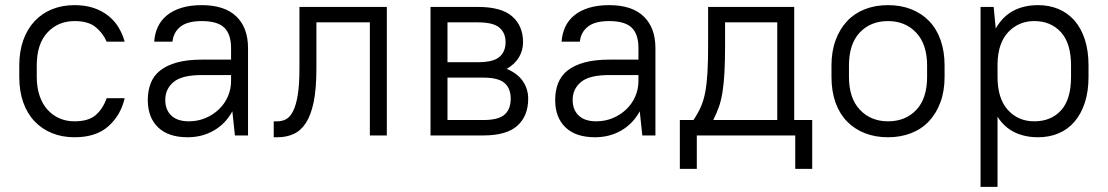

<svg xmlns="http://www.w3.org/2000/svg" viewBox="-20 -527 4310 747"><path d="M270 7Q222 7 182.5 -9Q143 -25 114.5 -55Q86 -85 70.5 -128.5Q55 -172 55 -228V-272Q55 -327 70.5 -370.5Q86 -414 114.5 -444.5Q143 -475 182.5 -491Q222 -507 270 -507Q312 -507 344.5 -496Q377 -485 401.5 -465.5Q426 -446 441.5 -420Q457 -394 465 -365H395Q380 -399 351.5 -422Q323 -445 270 -445Q206 -445 164.5 -400.5Q123 -356 123 -272V-228Q123 -187 134 -154.5Q145 -122 165 -100Q185 -78 211.5 -66.5Q238 -55 270 -55Q324 -55 352 -79Q380 -103 395 -145H465Q450 -79 402 -36Q354 7 270 7Z M710 7Q635 7 595 -31.5Q555 -70 555 -138Q555 -174 566.5 -203.5Q578 -233 603.5 -253Q629 -273 669 -284Q709 -295 765 -295H879V-340Q879 -394 852.5 -419.5Q826 -445 765 -445Q710 -445 682.5 -423.5Q655 -402 651 -365H580Q582 -396 594 -422Q606 -448 629 -467Q652 -486 686 -496.5Q720 -507 765 -507Q854 -507 899.5 -463Q945 -419 945 -340V0H894L884 -94Q858 -46 812.5 -19.5Q767 7 710 7ZM715 -55Q749 -55 779 -67.5Q809 -80 831.5 -101.5Q854 -123 866.5 -151.5Q879 -180 879 -212V-235H765Q688 -235 655.5 -208Q623 -181 623 -138Q623 -100 646.5 -77.5Q670 -55 715 -55Z M1045 -55H1060Q1078 -55 1093.5 -63.5Q1109 -72 1120.5 -95Q1132 -118 1138.5 -157.5Q1145 -197 1145 -260V-500H1485V0H1419V-440H1211V-260Q1211 -182 1200.5 -130.5Q1190 -79 1170 -48.5Q1150 -18 1122 -5.5Q1094 7 1060 7H1045Z M1655 -500H1840Q1931 -500 1973 -463Q2015 -426 2015 -363Q2015 -331 1999 -304Q1983 -277 1951 -259Q1993 -242 2014 -211.5Q2035 -181 2035 -143Q2035 -76 1993 -38Q1951 0 1860 0H1655ZM1721 -225V-60H1860Q1919 -60 1943 -81Q1967 -102 1967 -143Q1967 -183 1943 -204Q1919 -225 1860 -225ZM1721 -440V-285H1840Q1899 -285 1923 -305.5Q1947 -326 1947 -363Q1947 -399 1923 -419.5Q1899 -440 1840 -440Z M2295 7Q2220 7 2180 -31.5Q2140 -70 2140 -138Q2140 -174 2151.5 -203.5Q2163 -233 2188.5 -253Q2214 -273 2254 -284Q2294 -295 2350 -295H2464V-340Q2464 -394 2437.5 -419.5Q2411 -445 2350 -445Q2295 -445 2267.5 -423.5Q2240 -402 2236 -365H2165Q2167 -396 2179 -422Q2191 -448 2214 -467Q2237 -486 2271 -496.5Q2305 -507 2350 -507Q2439 -507 2484.5 -463Q2530 -419 2530 -340V0H2479L2469 -94Q2443 -46 2397.5 -19.5Q2352 7 2295 7ZM2300 -55Q2334 -55 2364 -67.5Q2394 -80 2416.5 -101.5Q2439 -123 2451.5 -151.5Q2464 -180 2464 -212V-235H2350Q2273 -235 2240.5 -208Q2208 -181 2208 -138Q2208 -100 2231.5 -77.5Q2255 -55 2300 -55Z M3074 0H2691V130H2625V-60H2678Q2696 -87 2707 -112Q2718 -137 2724 -169.5Q2730 -202 2732.5 -245Q2735 -288 2735 -350V-500H3070V-60H3140V130H3074ZM2801 -350Q2801 -288 2798.5 -243.5Q2796 -199 2790.5 -166Q2785 -133 2776 -108.5Q2767 -84 2755 -60H3004V-440H2801Z M3435 7Q3385 7 3344.5 -9Q3304 -25 3275 -55Q3246 -85 3230.5 -128.5Q3215 -172 3215 -228V-272Q3215 -327 3231 -370.5Q3247 -414 3275.5 -444.5Q3304 -475 3344.5 -491Q3385 -507 3435 -507Q3485 -507 3525.5 -491Q3566 -475 3595 -445Q3624 -415 3639.5 -371Q3655 -327 3655 -272V-228Q3655 -173 3639 -129.5Q3623 -86 3594.5 -55.5Q3566 -25 3525 -9Q3484 7 3435 7ZM3435 -55Q3503 -55 3545 -99.5Q3587 -144 3587 -228V-272Q3587 -355 3544.5 -400Q3502 -445 3435 -445Q3367 -445 3325 -400.5Q3283 -356 3283 -272V-228Q3283 -145 3325.5 -100Q3368 -55 3435 -55Z M4019 7Q3967 7 3927 -12.5Q3887 -32 3861 -73V200H3795V-500H3846L3854 -416Q3880 -462 3921.5 -484.5Q3963 -507 4019 -507Q4062 -507 4098 -492Q4134 -477 4160 -447.5Q4186 -418 4200.5 -374Q4215 -330 4215 -272V-228Q4215 -171 4200.5 -127Q4186 -83 4160 -53Q4134 -23 4098 -8Q4062 7 4019 7ZM4004 -55Q4069 -55 4108 -97.5Q4147 -140 4147 -228V-272Q4147 -359 4107.5 -402Q4068 -445 4004 -445Q3944 -445 3903.5 -403Q3863 -361 3861 -280V-228Q3861 -144 3901 -99.5Q3941 -55 4004 -55Z"/></svg>

Font: PT Root UI Web
Style: Regular
Weight: 400
Designer: Vitaly Kuzmin
Foundry: ParaType Ltd.
Version: Version 1.000W